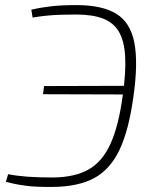

<svg xmlns="http://www.w3.org/2000/svg" viewBox="-20 -722 609 754"><path d="M280 -702Q381 -702 436.5 -668Q492 -634 507.5 -555Q523 -476 504 -343Q486 -211 449.5 -134Q413 -57 350.5 -23Q288 11 189 12Q124 13 82 7.5Q40 2 3 -8L12 -38Q47 -31 89 -28Q131 -25 189 -25Q274 -26 328 -56.5Q382 -87 414 -157.5Q446 -228 462 -347Q475 -439 471.5 -500.5Q468 -562 446.5 -598Q425 -634 383.5 -649.5Q342 -665 279 -665Q244 -665 216.5 -664Q189 -663 163 -660.5Q137 -658 108 -653L103 -684Q142 -693 182.5 -697.5Q223 -702 280 -702ZM485 -385 480 -351 149 -352 153 -384Z"/></svg>

Font: Exo 2 ExtraLight
Style: Italic
Weight: 250
Italic angle: -8°
Designer: Natanael Gama
Foundry: Natanael Gama
Version: Version 2.010